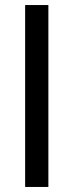

<svg xmlns="http://www.w3.org/2000/svg" viewBox="-20 -740 291 760"><path d="M79.5 0V-720H171.5V0Z"/></svg>

Font: Geologica Roman Light
Style: Regular
Weight: 300
Designer: Sindre Bremnes, Frode Helland
Foundry: Monokrom Skriftforlag AS
Version: Version 1.010;gftools[0.9.28]